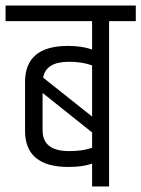

<svg xmlns="http://www.w3.org/2000/svg" viewBox="-44 -670 508 690"><path d="M-24 -650H444V-594H348V0H287V-82Q254 -70 202 -70Q46 -70 46 -200V-375Q46 -505 200 -505Q251 -505 287 -492V-594H-24ZM204 -448Q121 -448 111 -391L287 -251V-435Q251 -448 204 -448ZM109 -202Q109 -127 204 -127Q254 -127 287 -139V-194L109 -336Z"/></svg>

Font: Khand
Style: Regular
Weight: 400
Designer: Devanagari: Sanchit Sawaria, Jyotish Sonowal; Latin: Satya Rajpurohit
Foundry: Indian Type Foundry
Version: Version 1.101;PS 1.0;hotconv 1.0.78;makeotf.lib2.5.61930; tt